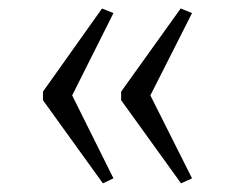

<svg xmlns="http://www.w3.org/2000/svg" viewBox="-20 -521 546 452"><path d="M220.2 -501 247.1 -490.2 149.9 -296.4 247.1 -101.1 222.2 -89.4 81.1 -285.2V-305.2ZM405.3 -501 432.1 -490.2 334 -296.4 432.1 -101.1 406.2 -89.4 265.1 -285.2V-305.2Z"/></svg>

Font: I.MingCP
Style: Regular
Weight: 400
Designer: I.Font Project
Version: Version 8.000; Sep 06, 2022